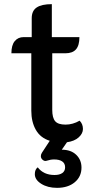

<svg xmlns="http://www.w3.org/2000/svg" viewBox="-20 -679 455 926"><path d="M373 129Q373 173 340.5 200Q308 227 255 227Q210 227 179 207.5Q148 188 148 161Q148 138 162 128Q190 165 243 165Q267 165 280.5 155.5Q294 146 294 128Q294 109 280 99.5Q266 90 241 90Q224 90 206 96Q196 100 186.5 92.5Q177 85 177 74Q177 66 182 58L220 0Q175 -14 153 -52.5Q131 -91 131 -145V-422H35Q35 -461 51 -480.5Q67 -500 94 -500H133V-591Q133 -627 157 -643Q181 -659 230 -659V-500H363Q363 -460 346.5 -441Q330 -422 295 -422H232V-149Q232 -111 246 -94.5Q260 -78 296 -78Q331 -78 364 -97Q380 -81 380 -57Q380 -35 359.5 -16.5Q339 2 303 7L278 43Q322 43 347.5 67.5Q373 92 373 129Z"/></svg>

Font: K2D Medium
Style: Regular
Weight: 500
Designer: Katatrad Aksorn Co.,Ltd.
Foundry: Cadson Demak Co.,Ltd.
Version: Version 1.000; ttfautohint (v1.6)